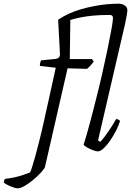

<svg xmlns="http://www.w3.org/2000/svg" viewBox="-167 -820 710 1040"><path d="M-71 200Q-78 200 -88.5 197Q-99 194 -111 189Q-123 184 -132.5 178.5Q-142 173 -147 168Q-145 160 -143.5 155.5Q-142 151 -140 149Q-114 146 -90.5 141Q-67 136 -45.5 129Q-24 122 -4 114Q1 104 8.5 79.5Q16 55 25 23Q34 -9 42.5 -43.5Q51 -78 59 -110.5Q67 -143 72 -168Q86 -233 102.5 -305Q119 -377 135 -453L49 -463Q49 -472 51 -480.5Q53 -489 55 -493L135 -501Q146 -503 151 -507.5Q156 -512 158 -524L148 -713Q174 -731 205.5 -745.5Q237 -760 272 -770Q307 -780 343 -787Q379 -794 413 -797Q447 -800 476 -800Q493 -800 508 -791Q523 -782 523 -762Q523 -758 519.5 -737Q516 -716 511 -693L364 -59L376 -52Q385 -60 401 -81.5Q417 -103 434 -129Q451 -155 462 -175Q469 -175 475 -172Q481 -169 483 -164Q477 -143 463 -115Q449 -87 431 -60.5Q413 -34 395 -17Q377 0 363 0Q354 0 336.5 -6.5Q319 -13 304 -21.5Q289 -30 286 -37Q291 -52 299 -79Q307 -106 316 -139.5Q325 -173 335 -211Q345 -249 354 -286Q371 -352 387 -422.5Q403 -493 416 -555.5Q429 -618 437 -663Q445 -708 445 -723Q445 -731 440.5 -735Q436 -739 427 -739Q377 -739 339 -735.5Q301 -732 271 -726Q241 -720 214 -712L211 -500H331L341 -487Q334 -477 323 -465Q312 -453 304 -447L199 -450L76 87Q70 98 52.5 117Q35 136 12 155Q-11 174 -33.5 187Q-56 200 -71 200Z"/></svg>

Font: Texturina 12pt Thin
Style: Italic
Weight: 250
Italic angle: -11°
Designer: Guillermo Torres Carreño
Foundry: Omnibus-Type
Version: Version 1.002